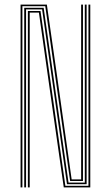

<svg xmlns="http://www.w3.org/2000/svg" viewBox="-20 -820 485 840"><path d="M70 0V-800H185L231.2 -476.8L293.5 -35H335V-479.8V-800H343V-479.8V-28H286.8L178 -793H78V0ZM86 0V-340.8V-786H171L279.8 -21H351V-479.8V-800H359V-479.8V-14H273L164.2 -779H94V-340.8V0ZM102 0V-340.8V-772H157.2L266 -7H367V-800H375V0H259L209.8 -344L150.2 -765H110V-340.8V0Z"/></svg>

Font: Big Shoulders Inline Text Thin Thin
Style: Regular
Weight: 250
Version: Version 2.002